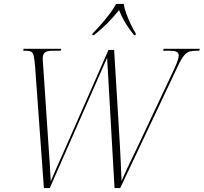

<svg xmlns="http://www.w3.org/2000/svg" viewBox="-20 -964 1044 984"><path d="M160 -621Q157 -659 153 -676.5Q149 -694 140 -699Q131 -704 114 -704H99L101 -714H294L291 -704H250Q221 -704 210 -695Q199 -686 199 -664Q199 -655 200 -644Q201 -633 202 -617L228 -227Q232 -177 235 -124Q238 -71 240 -35Q255 -70 274 -113.5Q293 -157 317 -210L536 -708H565L594 -227Q596 -181 599 -129Q602 -77 603 -36Q618 -72 640.5 -119Q663 -166 688 -218L874 -613Q896 -661 896 -679Q896 -694 884 -699Q872 -704 847 -704H816L819 -714H1004L1001 -704H992Q968 -704 953 -700.5Q938 -697 924 -680.5Q910 -664 892 -626L596 0H567L529 -668L235 0H205ZM454 -792Q473 -811 497 -838Q521 -865 542 -893Q563 -921 575 -944H614Q617 -922 627.5 -893.5Q638 -865 651 -838Q664 -811 676 -792L675 -784H667Q639 -819 621.5 -848Q604 -877 590 -912Q561 -876 532.5 -847Q504 -818 462 -784H453Z"/></svg>

Font: Noto Serif Display SemiCondensed ExtraLight
Style: Italic
Weight: 200
Width: 4
Italic angle: -12°
Designer: Monotype Design Team
Foundry: Monotype Imaging Inc.
Version: Version 2.009